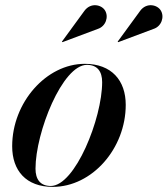

<svg xmlns="http://www.w3.org/2000/svg" viewBox="-20 -719 654 749"><path d="M578.5 -606C610.5 -616 622.5 -654 607 -678.5C593.5 -700.5 552 -710.5 527 -677L439 -556.5L441 -554.5ZM361 -606C393 -616 405 -654 389.5 -678.5C376 -700.5 334.5 -710.5 309.5 -677L221.5 -556.5L223.5 -554.5ZM186 10C339.5 10 470.5 -140 470.5 -310C470.5 -405 415.5 -470 310.5 -470C161 -470 27.5 -319.5 27.5 -148.5C27.5 -53.5 81.5 10 186 10ZM178 6.5C137 6.5 118.5 -19.5 118.5 -61C118.5 -202.5 223.5 -466 319 -466C360 -466 378.5 -440 378.5 -398.5C378.5 -257 273 6.5 178 6.5Z"/></svg>

Font: Bodoni* 48pt Medium
Style: Italic
Weight: 500
Italic angle: -13°
Version: Version 2.3